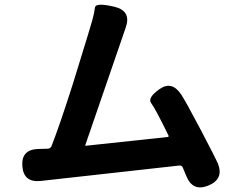

<svg xmlns="http://www.w3.org/2000/svg" viewBox="-20 -791 1040 834"><path d="M885 15Q817 43 789 -27L774 -63Q770 -73 759 -72L157 -5Q82 3 77 -70Q72 -143 149 -144L186 -145Q199 -145 204 -157Q239 -246 296 -425L361 -636Q372 -671 382 -707Q390 -737 392.5 -758.5Q395 -780 471 -763L476 -762Q552 -744 526 -671L351 -162Q349 -157 354 -158L709 -196Q714 -197 712 -202Q655 -319 637 -342.5Q619 -366 673 -404Q727 -442 768 -379Q786 -352 853 -225Q918 -101 926 -82Q954 -13 885 15Z"/></svg>

Font: Resource Han Rounded KR
Style: Bold
Weight: 700
Designer: Cyano Hao (round all glyphs); Ryoko NISHIZUKA 西塚涼子 (kana, bopomofo & ideographs); Paul D. Hunt (Latin, Greek & Cyrillic)
Foundry: Cyano Hao
Version: 0.990